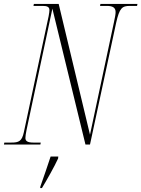

<svg xmlns="http://www.w3.org/2000/svg" viewBox="-40 -734 718 975"><path d="M-20 0H165L167 -10H130C101 -10 89 -17 89 -33C89 -42 91 -55 95 -75L226 -690L394 0H417L550 -619C567 -694 580 -704 620 -704H656L658 -714H470L468 -704H503C531 -704 547 -696 547 -673C547 -663 545 -649 538 -618L417 -50L258 -714H132L130 -704H177C199 -704 211 -699 211 -683C211 -677 210 -668 207 -652L81 -62C71 -16 55 -10 17 -10H-18ZM165 213 164 221H173C196 183 236 113 255 71L256 61H217C201 109 181 169 165 213Z"/></svg>

Font: Noto Serif Display ExtraCondensed ExtraLight
Style: Italic
Weight: 200
Width: 2
Italic angle: -12°
Designer: Monotype Design Team
Foundry: Monotype Imaging Inc.
Version: Version 2.009